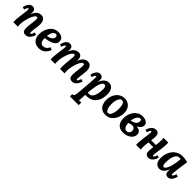

<svg xmlns="http://www.w3.org/2000/svg" viewBox="391 -2094 3932 3932"><g transform="rotate(45 2357.0 -128.0)"><path d="M453 11Q398 11 378.5 -19Q359 -49 359 -102Q359 -132 363 -169.5Q367 -207 371.5 -246Q376 -285 380 -319.5Q384 -354 384 -377Q384 -392 381 -401.5Q378 -411 372 -415Q366 -419 356 -419Q338 -419 318.5 -397Q299 -375 281 -337.5Q263 -300 249 -254.5Q235 -209 226.5 -161.5Q218 -114 218 -72Q218 -59 219 -35.5Q220 -12 221 0H92Q90 -21 89.5 -29.5Q89 -38 89 -48Q89 -69 91.5 -97.5Q94 -126 98 -159.5Q102 -193 106 -226Q109 -253 112.5 -278.5Q116 -304 119 -326.5Q122 -349 123.5 -366Q125 -383 125 -392Q125 -409 120.5 -413.5Q116 -418 111 -418Q100 -418 88 -401Q76 -384 63 -339L8 -355Q13 -376 22 -403Q31 -430 47 -454.5Q63 -479 86 -495Q109 -511 142 -511Q164 -511 183 -503Q202 -495 214 -475.5Q226 -456 226 -420Q226 -401 224 -389Q222 -377 220 -360H221Q245 -420 273.5 -453Q302 -486 332.5 -498.5Q363 -511 392 -511Q435 -511 461 -492Q487 -473 499.5 -438.5Q512 -404 512 -357Q512 -321 506 -277Q500 -233 493.5 -189Q487 -145 487 -108Q487 -92 492 -87Q497 -82 502 -82Q513 -82 525 -99Q537 -116 550 -161L604 -145Q600 -124 588.5 -97Q577 -70 558 -45.5Q539 -21 513 -5Q487 11 453 11Z M890 -511Q934 -511 968 -498Q1002 -485 1021 -457Q1040 -429 1040 -385Q1040 -344 1015.5 -315.5Q991 -287 951.5 -269Q912 -251 865 -239.5Q818 -228 774 -222Q774 -165 787.5 -134.5Q801 -104 822 -92.5Q843 -81 864 -81Q881 -81 904.5 -87.5Q928 -94 952 -115Q976 -136 994 -177L1050 -150Q1022 -85 987 -50Q952 -15 914 -2Q876 11 837 11Q745 12 691 -42Q637 -96 637 -207Q637 -255 652 -308Q667 -361 697.5 -407Q728 -453 776 -482Q824 -511 890 -511ZM879 -445Q845 -445 824 -421Q803 -397 792 -360.5Q781 -324 777 -287Q831 -297 863 -314Q895 -331 909.5 -353Q924 -375 923 -399Q922 -424 908 -434.5Q894 -445 879 -445Z M1801 11Q1746 11 1726.5 -19Q1707 -49 1707 -102Q1707 -132 1711 -169.5Q1715 -207 1719.5 -246Q1724 -285 1728 -319.5Q1732 -354 1732 -377Q1732 -392 1729.5 -401.5Q1727 -411 1721 -415Q1715 -419 1704 -419Q1686 -419 1667 -397.5Q1648 -376 1630.5 -339.5Q1613 -303 1599.5 -258Q1586 -213 1578 -166Q1570 -119 1570 -77Q1570 -64 1571 -41.5Q1572 -19 1573 0H1444Q1442 -21 1441.5 -39.5Q1441 -58 1441 -67Q1441 -110 1444.5 -154.5Q1448 -199 1452.5 -241.5Q1457 -284 1460.5 -319Q1464 -354 1464 -377Q1464 -400 1457.5 -409.5Q1451 -419 1436 -419Q1418 -419 1398.5 -397Q1379 -375 1361 -337.5Q1343 -300 1328.5 -254.5Q1314 -209 1305.5 -161.5Q1297 -114 1297 -72Q1297 -59 1298 -35.5Q1299 -12 1300 0H1172Q1170 -21 1169.5 -29.5Q1169 -38 1169 -48Q1169 -68 1171 -94.5Q1173 -121 1177 -152.5Q1181 -184 1185 -215Q1188 -244 1191.5 -271Q1195 -298 1198 -322Q1201 -346 1203 -364Q1205 -382 1205 -392Q1205 -409 1200.5 -413.5Q1196 -418 1191 -418Q1180 -418 1168 -401Q1156 -384 1143 -339L1088 -355Q1093 -376 1102 -403Q1111 -430 1127 -454.5Q1143 -479 1166 -495Q1189 -511 1222 -511Q1244 -511 1263 -503Q1282 -495 1294 -475.5Q1306 -456 1306 -420Q1306 -401 1304 -389Q1302 -377 1300 -360H1301Q1325 -420 1354.5 -453Q1384 -486 1415.5 -498.5Q1447 -511 1475 -511Q1508 -511 1529.5 -497.5Q1551 -484 1562 -458Q1573 -432 1573 -396Q1573 -388 1573 -379Q1573 -370 1571 -360H1572Q1596 -420 1623.5 -453Q1651 -486 1681 -498.5Q1711 -511 1739 -511Q1782 -511 1808.5 -492Q1835 -473 1847.5 -438.5Q1860 -404 1860 -357Q1860 -321 1854 -277Q1848 -233 1841.5 -189Q1835 -145 1835 -108Q1835 -92 1840 -87Q1845 -82 1850 -82Q1861 -82 1873 -99Q1885 -116 1898 -161L1953 -145Q1949 -124 1937 -97Q1925 -70 1906.5 -45.5Q1888 -21 1861.5 -5Q1835 11 1801 11Z M1986 255V190Q2011 190 2023.5 178.5Q2036 167 2041.5 146.5Q2047 126 2049 100Q2060 -17 2067 -102.5Q2074 -188 2077.5 -246Q2081 -304 2082.5 -338.5Q2084 -373 2084 -389Q2084 -407 2079.5 -412.5Q2075 -418 2069 -418Q2058 -418 2046 -401Q2034 -384 2021 -339L1967 -355Q1971 -376 1980 -403Q1989 -430 2005 -454.5Q2021 -479 2044.5 -495Q2068 -511 2101 -511Q2133 -511 2158 -492Q2183 -473 2183 -420Q2183 -401 2182 -389Q2181 -377 2179 -360H2180Q2204 -420 2233.5 -453Q2263 -486 2294 -498.5Q2325 -511 2351 -511Q2399 -511 2432 -487Q2465 -463 2482 -420Q2499 -377 2499 -320Q2499 -225 2468.5 -150Q2438 -75 2375.5 -32Q2313 11 2217 11Q2212 11 2202.5 11Q2193 11 2185 10Q2183 58 2181 90.5Q2179 123 2177 144.5Q2175 166 2173 182Q2189 180 2209 179.5Q2229 179 2239 179V255ZM2229 -55Q2263 -55 2286.5 -74.5Q2310 -94 2325 -125Q2340 -156 2348.5 -192Q2357 -228 2360 -261.5Q2363 -295 2363 -319Q2363 -356 2357 -378Q2351 -400 2340 -410Q2329 -420 2314 -420Q2294 -420 2276.5 -404Q2259 -388 2244.5 -356Q2230 -324 2219 -277Q2208 -230 2200 -168Q2197 -143 2194 -116.5Q2191 -90 2189 -61Q2200 -58 2211.5 -56.5Q2223 -55 2229 -55Z M2812 -511Q2868 -511 2913.5 -485Q2959 -459 2986 -409Q3013 -359 3013 -288Q3013 -209 2982.5 -140.5Q2952 -72 2896 -30.5Q2840 11 2762 11Q2695 11 2650 -19.5Q2605 -50 2583 -102Q2561 -154 2561 -216Q2561 -296 2591.5 -363Q2622 -430 2678.5 -470.5Q2735 -511 2812 -511ZM2797 -445Q2767 -446 2744.5 -418.5Q2722 -391 2709.5 -345Q2697 -299 2697 -244Q2697 -214 2700.5 -181Q2704 -148 2713.5 -119.5Q2723 -91 2738.5 -73Q2754 -55 2778 -55Q2804 -55 2822 -75Q2840 -95 2851.5 -126.5Q2863 -158 2868.5 -193Q2874 -228 2875 -259Q2876 -286 2873 -318Q2870 -350 2862 -379Q2854 -408 2838 -426.5Q2822 -445 2797 -445Z M3277 11Q3206 11 3161 -17Q3116 -45 3095.5 -94Q3075 -143 3075 -205Q3075 -261 3091.5 -315.5Q3108 -370 3140.5 -414Q3173 -458 3221 -484.5Q3269 -511 3333 -511Q3373 -511 3407.5 -499Q3442 -487 3464 -462.5Q3486 -438 3486 -402Q3486 -358 3445 -316Q3404 -274 3304 -252L3306 -232L3213 -208Q3217 -138 3240 -100Q3263 -62 3307 -62Q3343 -62 3365.5 -85.5Q3388 -109 3388 -146Q3388 -173 3374.5 -195.5Q3361 -218 3332.5 -226.5Q3304 -235 3258 -220L3251 -259Q3329 -279 3380 -277Q3431 -275 3460.5 -259Q3490 -243 3502 -218Q3514 -193 3514 -166Q3514 -117 3483 -77Q3452 -37 3398.5 -13Q3345 11 3277 11ZM3215 -274Q3272 -288 3302.5 -304.5Q3333 -321 3346 -342Q3359 -363 3361 -390Q3364 -421 3355 -433Q3346 -445 3327 -445Q3300 -445 3277 -422.5Q3254 -400 3238 -361.5Q3222 -323 3215 -274Z M4007 11Q3986 11 3964.5 2.5Q3943 -6 3929 -28Q3915 -50 3915 -90Q3915 -113 3919 -146Q3923 -179 3927 -217L3788 -216Q3784 -182 3780.5 -146Q3777 -110 3777 -77Q3777 -55 3778 -34Q3779 -13 3780 0H3647Q3645 -15 3644.5 -26.5Q3644 -38 3644 -48Q3644 -69 3646.5 -98.5Q3649 -128 3653 -161.5Q3657 -195 3661 -228Q3665 -255 3668.5 -280.5Q3672 -306 3674.5 -327.5Q3677 -349 3678.5 -366Q3680 -383 3680 -392Q3680 -406 3677 -412Q3674 -418 3666 -418Q3655 -418 3643 -401Q3631 -384 3618 -339L3563 -355Q3568 -376 3579.5 -403Q3591 -430 3610.5 -454.5Q3630 -479 3656.5 -495Q3683 -511 3717 -511Q3745 -511 3765.5 -500.5Q3786 -490 3797.5 -464.5Q3809 -439 3809 -395Q3809 -379 3805.5 -350Q3802 -321 3797 -286H3935Q3939 -320 3941.5 -356Q3944 -392 3945 -428.5Q3946 -465 3943 -500H4077Q4079 -479 4079.5 -470.5Q4080 -462 4080 -452Q4080 -426 4076.5 -388Q4073 -350 4067.5 -308Q4062 -266 4056 -225.5Q4050 -185 4046.5 -154Q4043 -123 4043 -108Q4043 -92 4047.5 -87Q4052 -82 4057 -82Q4068 -82 4080 -99Q4092 -116 4105 -161L4159 -145Q4155 -124 4143 -97Q4131 -70 4112 -45.5Q4093 -21 4066.5 -5Q4040 11 4007 11Z M4492 -511Q4520 -511 4557.5 -505.5Q4595 -500 4636 -490Q4631 -453 4623 -399Q4615 -345 4607.5 -288.5Q4600 -232 4595 -184.5Q4590 -137 4590 -111Q4590 -93 4594.5 -87.5Q4599 -82 4604 -82Q4616 -82 4629 -99Q4642 -116 4655 -161L4709 -145Q4705 -124 4695 -97Q4685 -70 4668.5 -45.5Q4652 -21 4627.5 -5Q4603 11 4570 11Q4538 11 4514 -8Q4490 -27 4490 -80Q4490 -93 4491 -109Q4492 -125 4494 -138H4493Q4475 -95 4454.5 -66Q4434 -37 4412.5 -20Q4391 -3 4368.5 4Q4346 11 4323 11Q4268 11 4229 -33.5Q4190 -78 4190 -171Q4190 -240 4210 -301Q4230 -362 4269 -409.5Q4308 -457 4364 -484Q4420 -511 4492 -511ZM4455 -445Q4427 -445 4403.5 -427Q4380 -409 4362.5 -374Q4345 -339 4336 -287Q4327 -235 4327 -166Q4327 -125 4337 -101.5Q4347 -78 4365 -78Q4387 -78 4406 -100.5Q4425 -123 4440.5 -161.5Q4456 -200 4467.5 -247.5Q4479 -295 4486.5 -344.5Q4494 -394 4496 -439Q4491 -441 4478.5 -443Q4466 -445 4455 -445Z"/></g></svg>

Font: Lora
Style: Italic
Weight: 400
Italic angle: -3°
Designer: Olga Karpushina, Alexei Vanyashin (Cyrillic)
Foundry: Cyreal
Version: Version 3.008